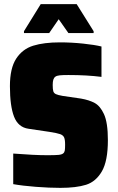

<svg xmlns="http://www.w3.org/2000/svg" viewBox="-20 -901 569 929"><path d="M44 -10V-158Q146 -150 209 -150Q246 -150 262.5 -151.5Q279 -153 286 -159Q292 -164 293.5 -173Q295 -182 295 -201Q295 -226 290 -236.5Q285 -247 271 -252Q257 -257 219 -263L118 -278Q68 -285 48 -336.5Q28 -388 28 -484Q28 -571 58.5 -617.5Q89 -664 141 -680Q193 -696 270 -696Q326 -696 382.5 -690Q439 -684 471 -676V-529Q401 -538 311 -538Q283 -538 269 -536.5Q255 -535 248 -530Q241 -525 238 -515.5Q235 -506 235 -490Q235 -468 238 -459Q241 -450 250.5 -445.5Q260 -441 283 -437L372 -424Q412 -417 438.5 -402.5Q465 -388 483 -349Q502 -308 502 -223Q502 -122 473 -72Q444 -22 396.5 -7Q349 8 272 8Q218 8 153.5 3Q89 -2 44 -10ZM96 -741V-750L177 -881H351L433 -750V-741H311L264 -808L218 -741Z"/></svg>

Font: Saira Semi Condensed Black
Style: Regular
Weight: 900
Width: 4
Designer: Hector Gatti with collaboration of the Omnibus-Type team
Foundry: Omnibus-Type
Version: Version 1.001; ttfautohint (v1.8)